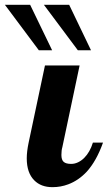

<svg xmlns="http://www.w3.org/2000/svg" viewBox="-119 -772 448 798"><path d="M-98.6 -752H6.3L97.7 -563H42.5ZM63.5 -752H168.5L259.3 -563H204.6ZM23.4 -22.5Q-7.8 -53.7 -7.8 -113.8Q-7.8 -142.1 0 -179.2L67.9 -500H211.9L140.1 -160.2Q136.2 -147.5 136.2 -127.9Q136.2 -107.4 145.8 -99.1Q155.3 -90.8 176.8 -90.8Q191.4 -90.8 205.3 -97.4Q219.2 -104 231 -115.7Q254.9 -139.6 267.1 -179.2H309.1Q282.2 -103.5 241.7 -58.6Q207.5 -22 164.6 -5.9Q133.3 5.9 99.1 5.9Q51.3 5.9 23.4 -22.5Z"/></svg>

Font: Pattaya
Style: Regular
Weight: 400
Designer: Pablo Impallari / Thai characters Designed by Thanarat Vachiruckul and Suppakit Chalermlarp
Foundry: Pablo Impallari
Version: Version 2.000